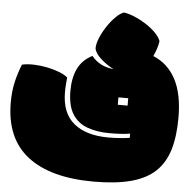

<svg xmlns="http://www.w3.org/2000/svg" viewBox="-69 -876 1279 1269"><g transform="rotate(5 570.5 -241.5)"><path d="M599 324Q312 324 160 206Q8 88 8 -150Q8 -226 23 -289Q38 -352 60 -405Q96 -413 140.5 -411.5Q185 -410 228.5 -401Q272 -392 308.5 -378Q345 -364 365 -346Q363 -324 361 -301Q359 -278 359 -249Q359 -110 441 -42.5Q523 25 671 25Q710 25 748.5 22Q787 19 812 15Q812 0 812 -13Q784 -8 747.5 -6Q711 -4 676 -4Q593 -4 529 -27Q465 -50 429.5 -106Q394 -162 394 -261Q394 -348 423.5 -408.5Q453 -469 519 -503Q548 -468 583.5 -450.5Q619 -433 665 -428Q617 -453 578.5 -488Q540 -523 535 -556Q536 -588 552.5 -627Q569 -666 594 -703.5Q619 -741 647.5 -769.5Q676 -798 702 -807Q735 -802 773.5 -786Q812 -770 848.5 -746.5Q885 -723 913 -695.5Q941 -668 952 -639Q949 -615 940.5 -589Q932 -563 920 -537Q1018 -497 1069.5 -400Q1121 -303 1121 -145Q1121 -21 1094 68Q1067 157 1007 213.5Q947 270 846.5 297Q746 324 599 324ZM714 -196H779V-245H714Z"/></g></svg>

Font: Oi
Style: Regular
Weight: 400
Designer: Kostas Bartsokas, Mohamad Dakak
Foundry: Foundry5
Version: Version 4.000